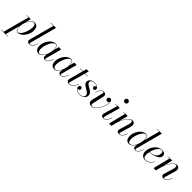

<svg xmlns="http://www.w3.org/2000/svg" viewBox="346 -2643 4776 4776"><g transform="rotate(45 2734.0 -255.0)"><path d="M161 -135.5C161 -60.5 176 10 248 10C364 10 491.5 -154.5 491.5 -307.5C491.5 -409 453 -470 364.5 -470C293.5 -470 235.5 -401 200 -317L233.5 -460H94.5V-451H164.5L-21 241H-97.5V250H142V241H59L161 -143.5C161 -141 161 -138 161 -135.5ZM168.5 -136C168.5 -268 251.5 -453 348.5 -453C392 -453 415 -414 415 -347.5C415 -213.5 324 -3.5 237.5 -3.5C185.5 -3.5 168.5 -60 168.5 -136Z M800.5 -153 792 -156C750 -47 712.5 -2.5 660.5 -2.5C646 -2.5 640 -11 640 -22.5C640 -26.5 641 -33 642.5 -38.5L833.5 -750H655V-741H752L575 -85C573 -76 570.5 -66.5 570.5 -53C570.5 -15.5 597.5 10 649.5 10C717.5 10 757.5 -38 800.5 -153Z M1348.5 -153 1340 -156C1298.5 -47 1261 -2.5 1209 -2.5C1194 -2.5 1188.5 -11 1188.5 -22.5C1188.5 -27 1189 -33 1190.5 -38.5L1302.5 -460H1218L1185.5 -325.5C1185.5 -399.5 1171.5 -470 1098.5 -470C982.5 -470 855 -305.5 855 -152.5C855 -51 893 10 981.5 10C1049.5 10 1105.5 -53 1141.5 -132L1133 -85C1132 -78 1131 -69 1131 -58C1131 -18 1152 10 1199 10C1265.5 10 1305.5 -38 1348.5 -153ZM1178 -324C1178 -192 1094.5 -7 998 -7C957 -7 931 -42 931 -116.5C931 -246.5 1022 -456.5 1108.5 -456.5C1161.5 -456.5 1178 -400 1178 -324Z M1894 -153 1885.5 -156C1844 -47 1806.5 -2.5 1754.5 -2.5C1739.5 -2.5 1734 -11 1734 -22.5C1734 -27 1734.5 -33 1736 -38.5L1848 -460H1763.5L1731 -325.5C1731 -399.5 1717 -470 1644 -470C1528 -470 1400.5 -305.5 1400.5 -152.5C1400.5 -51 1438.5 10 1527 10C1595 10 1651 -53 1687 -132L1678.5 -85C1677.5 -78 1676.5 -69 1676.5 -58C1676.5 -18 1697.5 10 1744.5 10C1811 10 1851 -38 1894 -153ZM1723.5 -324C1723.5 -192 1640 -7 1543.5 -7C1502.5 -7 1476.5 -42 1476.5 -116.5C1476.5 -246.5 1567.5 -456.5 1654 -456.5C1707 -456.5 1723.5 -400 1723.5 -324Z M2230 -163 2221.5 -165.5C2179.5 -60 2125.5 -2 2059.5 -2C2039 -2 2028.5 -9 2028.5 -20C2028.5 -29 2031 -38.5 2033 -45.5L2144.5 -451H2237V-460H2147L2174.5 -560H2094.5L2067.5 -460H1967V-451H2065L1972.5 -110C1967 -90 1963.5 -68.5 1963.5 -58C1963.5 -23.5 1990 10 2052 10C2130.5 10 2187 -53 2230 -163Z M2596 -132C2596 -275 2368.5 -283.5 2368.5 -383.5C2368.5 -439 2432 -459.5 2483 -459.5C2535 -459.5 2572.5 -443 2593 -420.5C2587.5 -422.5 2582 -423.5 2576 -423.5C2548.5 -423.5 2529 -402 2529 -376.5C2529 -344 2551.5 -328.5 2576 -328.5C2599.5 -328.5 2621 -344 2621 -380C2621 -422 2571 -469 2483 -469C2385 -469 2315 -416 2315 -342C2315 -216 2547 -199.5 2547 -88C2547 -25 2474.5 1 2419 1C2354.5 1 2294.5 -23 2274 -69C2282 -64 2292 -62 2302.5 -62C2327.5 -62 2350.5 -78.5 2350.5 -109C2350.5 -138.5 2331.5 -159.5 2304 -159.5C2272.5 -159.5 2254 -134.5 2254 -105C2254 -30.5 2335.5 10 2419.5 10C2506 10 2596 -43 2596 -132Z M2819 -126.5 2875 -368C2876 -375 2879.5 -388 2879.5 -402.5C2879.5 -440.5 2849 -469.5 2802 -469.5C2731 -469.5 2691 -412 2653 -312L2661.5 -309.5C2696.5 -402 2735 -456.5 2788 -456.5C2800.5 -456.5 2807.5 -449.5 2807.5 -439C2807.5 -434 2806 -427 2805 -421L2735.5 -131C2714.5 -44.5 2744.5 10 2841 10C2964 10 3094.5 -226.5 3094.5 -379C3094.5 -440 3064.5 -469 3026.5 -469C2994.5 -469 2970.5 -442.5 2970.5 -412C2970.5 -377 2991.5 -355 3026.5 -355C3054 -355 3078 -374 3084 -399.5C3085 -393.5 3085.5 -386.5 3085.5 -379C3085.5 -229.5 2957.5 -3 2850.5 -3C2795 -3 2800.5 -48 2819 -126.5Z M3300.5 -700C3300.5 -667 3327 -639.5 3360 -639.5C3393 -639.5 3420.5 -667 3420.5 -700C3420.5 -733 3393 -760 3360 -760C3327 -760 3300.5 -733 3300.5 -700ZM3405 -153 3396.5 -156C3354 -46.5 3318.5 -2.5 3264.5 -2.5C3249.5 -2.5 3245 -12 3245 -23.5C3245 -28 3245.5 -34 3247 -39.5L3365.5 -460H3209V-451H3285L3180 -85C3177 -74 3175.5 -63 3175.5 -53C3175.5 -15 3200 10 3252 10C3324 10 3361.5 -38 3405 -153Z M3559.5 -451 3448 0H3530.5L3566.5 -146C3608.5 -295.5 3714.5 -451.5 3779.5 -451.5C3834.5 -451.5 3824.5 -385.5 3801 -308L3734 -88C3731 -79 3728 -67 3728 -52.5C3728 -9.5 3754 10 3806 10C3879.5 10 3918.5 -38 3961.5 -153L3953 -156C3911.5 -47 3875 -3 3820 -3C3805.5 -3 3801 -11.5 3801 -22C3801 -27 3802 -34 3804 -40L3885.5 -319.5C3909.5 -400 3888.5 -469.5 3802 -469.5C3717.5 -469.5 3631.5 -337 3584.5 -218L3644.5 -460H3490V-451Z M4360.5 -324.5C4360.5 -402.5 4345 -470 4273.5 -470C4157.5 -470 4030 -305.5 4030 -152.5C4030 -51 4068.5 10 4157 10C4225 10 4280.5 -52.5 4316.5 -131.5L4308 -85C4306 -74.5 4306 -63 4306 -58C4306 -18 4327 10 4374 10C4441 10 4480.5 -38 4523.5 -153L4515 -156C4473.5 -47 4436 -2 4384 -2C4368.5 -2 4363.5 -12.5 4363.5 -23C4363.5 -27.5 4364 -33 4365.5 -39L4555 -750H4387V-741H4472.5L4360.5 -324ZM4353 -324C4353 -192 4270 -7 4173 -7C4131 -7 4106 -42.5 4106 -116.5C4106 -245.5 4197 -456.5 4283.5 -456.5C4336.5 -456.5 4353 -400 4353 -324Z M4647 -103.5C4647 -133.5 4651 -167 4658.5 -201C4807 -213 4967 -269.5 4967 -377C4967 -429.5 4925.5 -470 4853.5 -470C4693 -470 4573 -303.5 4573 -150C4573 -55 4625 10 4721 10C4817.5 10 4888 -53 4927 -129L4919 -133.5C4879.5 -59.5 4813.5 -2 4728.5 -2C4682 -2 4647 -26.5 4647 -103.5ZM4846.5 -460.5C4881.5 -460.5 4893 -428.5 4893 -395.5C4893 -272 4801.5 -222 4660 -209.5C4688.5 -332 4759 -460.5 4846.5 -460.5Z M5126.5 -451 5015 0H5097.5L5133.5 -146C5175.5 -295.5 5281.5 -451.5 5346.5 -451.5C5401.5 -451.5 5391.5 -385.5 5368 -308L5301 -88C5298 -79 5295 -67 5295 -52.5C5295 -9.5 5321 10 5373 10C5446.5 10 5485.5 -38 5528.5 -153L5520 -156C5478.5 -47 5442 -3 5387 -3C5372.5 -3 5368 -11.5 5368 -22C5368 -27 5369 -34 5371 -40L5452.5 -319.5C5476.5 -400 5455.5 -469.5 5369 -469.5C5284.5 -469.5 5198.5 -337 5151.5 -218L5211.5 -460H5057V-451Z"/></g></svg>

Font: Bodoni* 24pt
Style: Italic
Weight: 400
Italic angle: -13°
Version: Version 2.3